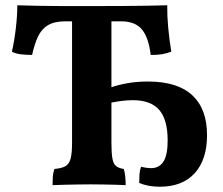

<svg xmlns="http://www.w3.org/2000/svg" viewBox="-20 -699 847 728"><path d="M179.2 3Q179.2 -14.1 180.2 -29.3Q181.2 -44.5 186.3 -58.3Q213.8 -60.8 228 -68.8Q242.2 -76.8 247.7 -97.4Q253.2 -118 253.2 -157.3V-633.3H402.5V-157.3Q402.5 -118 406.3 -97.7Q410 -77.4 420.2 -69.3Q430.4 -61.3 449.4 -58.3Q453 -46.6 454.8 -30.4Q456.5 -14.1 456.5 3Q442.1 2 418.8 1.5Q395.5 1 370.4 0.5Q345.3 0 323.8 0Q302.2 0 276.2 0.5Q250.1 1 224.7 1.5Q199.2 2 179.2 3ZM585.6 9Q563.9 9 544.4 5.5Q524.9 2 507.8 -5.6Q507.8 -22.7 508.8 -37.9Q509.8 -53.1 514.9 -66.8Q526.3 -63.9 535.9 -62.7Q545.6 -61.4 552 -61.4Q584.2 -61.4 599.9 -86.6Q615.7 -111.7 615.7 -166.4Q615.7 -245.3 583.7 -282.2Q551.7 -319.1 484.1 -319.1Q463.8 -319.1 441.8 -316.4Q419.7 -313.6 397.6 -309.1V-366.7Q426.1 -376.8 462.2 -383.3Q498.4 -389.9 540.7 -389.9Q653.2 -389.9 709.1 -337.8Q765 -285.8 765 -186.6Q765 -94 718.5 -42.5Q671.9 9 585.6 9ZM101.7 -490.7Q81.8 -490.7 61.1 -492.9Q40.3 -495.2 25 -502.8Q34.6 -544.3 40.1 -592.6Q45.7 -640.8 45.7 -679Q81 -678 121.8 -677Q162.5 -676 213.4 -676Q264.3 -676 331 -676Q393 -676 444.1 -676.3Q495.2 -676.5 537.5 -677.3Q579.8 -678 614.1 -679Q613.6 -639.9 617.7 -594.8Q621.8 -549.8 629.5 -503.3Q614.3 -496.8 594.5 -493.5Q574.7 -490.2 551.3 -490.7Q544 -555.3 518.6 -586.8Q493.1 -618.2 438.3 -618.2H227.8Q186 -618.2 161.5 -603.2Q137 -588.3 123.9 -560Q110.8 -531.8 101.7 -490.7Z"/></svg>

Font: Vollkorn
Style: Regular
Weight: 400
Designer: Friedrich Althausen
Foundry: Friedrich Althausen
Version: Version 5.001